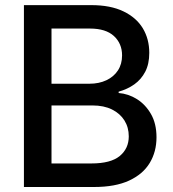

<svg xmlns="http://www.w3.org/2000/svg" viewBox="-20 -748 691 768"><path d="M75.7 0V-727.5H345.2Q421.9 -727.5 473.6 -702.6Q525.4 -677.7 551.3 -634.8Q577.1 -591.8 577.1 -536.6Q577.1 -492.2 561 -461.2Q544.9 -430.2 517.3 -410.6Q489.7 -391.1 454.6 -381.3V-376Q493.2 -373 527.6 -351.6Q562 -330.1 584 -291.7Q606 -253.4 606 -198.7Q606 -141.1 578.9 -96.2Q551.8 -51.3 496.3 -25.6Q440.9 0 356 0ZM186 -94.2H345.7Q422.9 -94.2 459 -124Q495.1 -153.8 495.1 -202.6Q495.1 -238.3 477.8 -266.1Q460.4 -293.9 428 -310.1Q395.5 -326.2 350.1 -326.2H186ZM186 -413.1H337.9Q376 -413.1 405.5 -427Q435.1 -440.9 451.7 -466.3Q468.3 -491.7 468.3 -526.4Q468.3 -573.7 435.8 -603.8Q403.3 -633.8 339.8 -633.8H186Z"/></svg>

Font: Inter 20pt Medium
Style: Regular
Weight: 500
Version: Version 4.001;git-66647c0bb